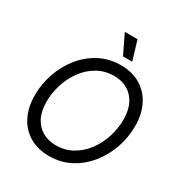

<svg xmlns="http://www.w3.org/2000/svg" viewBox="-215 -1092 1182 1255"><g transform="rotate(30 376.5 -464.5)"><path d="M336.4 11.2Q251.5 11.2 189 -25.9Q126.5 -63 92.5 -130.4Q58.6 -197.8 58.6 -287.6Q58.6 -373.5 86.7 -454.1Q114.7 -534.7 166.7 -599.1Q218.8 -663.6 291 -701.2Q363.3 -738.8 450.2 -738.8Q535.2 -738.8 597.4 -701.4Q659.7 -664.1 693.8 -596.9Q728 -529.8 728 -439.5Q728 -353 699.7 -272.5Q671.4 -191.9 619.1 -127.7Q566.9 -63.5 495.1 -26.1Q423.3 11.2 336.4 11.2ZM339.8 -71.8Q408.2 -71.8 463.6 -102.8Q519 -133.8 558.6 -186.3Q598.1 -238.8 619.4 -304.4Q640.6 -370.1 640.6 -439Q640.6 -509.8 615.5 -558.1Q590.3 -606.4 546.6 -631.1Q502.9 -655.8 446.8 -655.8Q377.9 -655.8 322.5 -624.5Q267.1 -593.3 227.8 -540.5Q188.5 -487.8 167.2 -422.1Q146 -356.4 146 -288.1Q146 -217.8 171.1 -169.7Q196.3 -121.6 240.2 -96.7Q284.2 -71.8 339.8 -71.8ZM431.2 -794.9 361.3 -939.9H457L501 -794.9Z"/></g></svg>

Font: Inter 28pt
Style: Italic
Weight: 400
Italic angle: -9.3988°
Designer: Rasmus Andersson
Foundry: rsms
Version: Version 4.001;git-66647c0bb